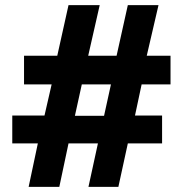

<svg xmlns="http://www.w3.org/2000/svg" viewBox="-20 -720 700 751"><path d="M92 11 128 -159H28V-268H154L182 -390H74V-502H204L248 -700H370L325 -502H436L480 -700H600L554 -502H647V-390H534L508 -268H614V-159H480L443 11H326L363 -159H248L212 11ZM273 -267H387L414 -390H300Z"/></svg>

Font: Archivo SemiBold Black
Style: Italic
Weight: 900
Italic angle: -10°
Version: Version 2.001